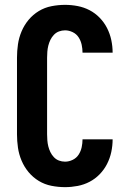

<svg xmlns="http://www.w3.org/2000/svg" viewBox="-20 -763 540 791"><path d="M248 8Q220 8 192 2.5Q164 -3 140 -17.5Q116 -32 98 -53.5Q80 -75 69 -101Q58 -127 54 -154.5Q50 -182 50 -210V-525Q50 -553 54 -580.5Q58 -608 69 -634Q80 -660 98 -681.5Q116 -703 140 -717.5Q164 -732 192 -737.5Q220 -743 248 -743Q274 -743 300 -738Q326 -733 349 -721Q372 -709 390.5 -690Q409 -671 421 -647.5Q433 -624 438.5 -598Q444 -572 444 -546H320Q320 -562 316.5 -578.5Q313 -595 304 -609Q295 -623 279.5 -630.5Q264 -638 248 -638Q235 -638 223 -633.5Q211 -629 202 -619.5Q193 -610 187.5 -598.5Q182 -587 179 -575Q176 -563 175 -550Q174 -537 174 -525V-210Q174 -198 175 -185Q176 -172 179 -160Q182 -148 187.5 -136.5Q193 -125 202 -115.5Q211 -106 223 -101.5Q235 -97 248 -97Q264 -97 279.5 -104.5Q295 -112 304 -126Q313 -140 316.5 -156.5Q320 -173 320 -189H444Q444 -163 438.5 -137Q433 -111 421 -87.5Q409 -64 390.5 -45Q372 -26 349 -14Q326 -2 300 3Q274 8 248 8Z"/></svg>

Font: Iosevka SS18 Extrabold
Style: Regular
Weight: 800
Monospace: yes
Designer: Belleve Invis
Foundry: Belleve Invis
Version: Version 25.1.1; ttfautohint (v1.8.4)